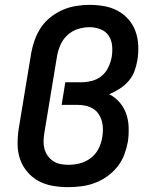

<svg xmlns="http://www.w3.org/2000/svg" viewBox="-20 -763 640 791"><path d="M260 8Q228 8 196.5 2.5Q165 -3 138.5 -17.5Q112 -32 92.5 -55Q73 -78 63 -106.5Q53 -135 52.5 -167.5Q52 -200 57 -232L109 -547Q114 -574 124 -601Q134 -628 150 -651.5Q166 -675 190 -693.5Q214 -712 240 -723Q266 -734 294 -738.5Q322 -743 349 -743Q380 -743 410 -737.5Q440 -732 465 -718.5Q490 -705 509 -683.5Q528 -662 538 -634.5Q548 -607 549.5 -576.5Q551 -546 546 -515Q542 -492 534 -470Q526 -448 510 -429.5Q494 -411 473 -397.5Q452 -384 430 -375Q455 -362 473 -341Q491 -320 500 -294Q509 -268 510 -238.5Q511 -209 507 -180Q502 -153 492 -126Q482 -99 463.5 -76Q445 -53 421 -36Q397 -19 370 -9Q343 1 315 4.5Q287 8 260 8ZM261 -84Q285 -84 309 -90Q333 -96 353.5 -111.5Q374 -127 385.5 -149.5Q397 -172 401 -196Q404 -213 404 -230.5Q404 -248 399.5 -264Q395 -280 386 -293.5Q377 -307 363 -315.5Q349 -324 332.5 -327.5Q316 -331 299 -331H234L249 -424H314Q335 -424 357.5 -429.5Q380 -435 398 -449.5Q416 -464 426 -485Q436 -506 440 -527Q444 -551 442 -574Q440 -597 428 -615.5Q416 -634 394 -642.5Q372 -651 349 -651Q325 -651 301 -643.5Q277 -636 258 -618.5Q239 -601 229 -578Q219 -555 215 -532L163 -217Q160 -200 159.5 -183Q159 -166 163 -150.5Q167 -135 176 -122Q185 -109 198 -100Q211 -91 227.5 -87.5Q244 -84 261 -84Z"/></svg>

Font: Iosevka Aile Semibold Oblique
Style: Regular
Weight: 600
Italic angle: -9°
Designer: Belleve Invis
Foundry: Belleve Invis
Version: Version 31.1.0; ttfautohint (v1.8.4)